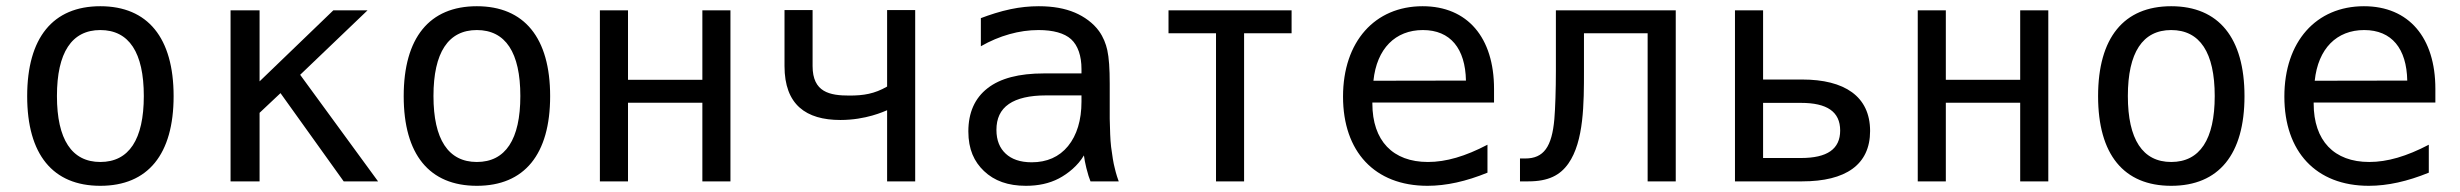

<svg xmlns="http://www.w3.org/2000/svg" viewBox="-20 -580 7867 614"><path d="M300.8 14.2C453.1 14.2 535.2 -86.4 535.2 -272.5C535.2 -459 452.6 -560.1 300.8 -560.1C148.9 -560.1 66.9 -459 66.9 -272.5C66.9 -85.9 148.9 14.2 300.8 14.2ZM300.8 -62C209.5 -62 162.1 -134.3 162.1 -272.9C162.1 -412.1 209.5 -483.9 300.8 -483.9C392.6 -483.9 439.9 -412.1 439.9 -272.9C439.9 -134.3 392.6 -62 300.8 -62Z M717.3 0H810.1V-219.2L877 -282.2L1079.1 0H1189L939.9 -340.8L1155.3 -546.9H1045.9L810.1 -319.8V-546.9H717.3Z M1504.9 14.2C1657.2 14.2 1739.3 -86.4 1739.3 -272.5C1739.3 -459 1656.7 -560.1 1504.9 -560.1C1353 -560.1 1271 -459 1271 -272.5C1271 -85.9 1353 14.2 1504.9 14.2ZM1504.9 -62C1413.6 -62 1366.2 -134.3 1366.2 -272.9C1366.2 -412.1 1413.6 -483.9 1504.9 -483.9C1596.7 -483.9 1644 -412.1 1644 -272.9C1644 -134.3 1596.7 -62 1504.9 -62Z M1898.4 0H1988.3V-251.5H2226.1V0H2315.9V-546.9H2226.1V-324.7H1988.3V-546.9H1898.4Z M2816.9 0H2906.7V-547.9H2816.9V-303.2C2776.4 -279.8 2741.2 -274.4 2696.3 -274.4C2633.8 -274.4 2578.6 -284.7 2578.6 -368.7V-547.9H2488.8V-368.7C2488.8 -245.1 2557.6 -196.3 2667.5 -196.3C2749.5 -196.3 2807.1 -223.6 2816.9 -227.5Z M3260.7 14.2C3300.3 14.2 3335.4 6.8 3366.2 -9.3C3395 -24.4 3427.2 -50.3 3446.3 -83C3447.3 -72.8 3450.7 -56.6 3454.1 -42.5C3458.5 -24.4 3463.9 -7.8 3467.3 0H3557.6C3556.2 -2.9 3548.8 -24.4 3544.4 -44.4C3541 -56.6 3536.6 -83 3533.2 -110.4C3530.3 -134.8 3529.8 -162.6 3528.8 -200.2V-312C3528.8 -360.4 3526.4 -395.5 3521 -419.9C3516.6 -439.9 3508.3 -461.4 3494.6 -480.5C3476.1 -506.3 3447.3 -526.9 3417.5 -539.6C3385.3 -553.2 3347.7 -560.1 3301.8 -560.1C3272 -560.1 3242.7 -557.1 3212.4 -550.8C3178.7 -543.9 3143.6 -532.2 3116.7 -522V-432.1C3146.5 -449.2 3176.8 -461.9 3208 -470.7C3239.3 -479.5 3270 -483.9 3301.3 -483.9C3347.7 -483.9 3383.8 -474.1 3405.3 -454.6C3427.2 -434.6 3438.5 -400.9 3438.5 -359.4V-345.2H3317.9C3238.8 -345.2 3178.7 -329.6 3138.2 -297.9C3097.2 -266.1 3076.7 -219.7 3076.7 -159.7C3076.7 -102.5 3095.2 -63 3126.5 -33.2C3159.7 -1.5 3203.6 14.2 3260.7 14.2ZM3279.3 -61C3241.7 -61 3214.8 -71.3 3196.3 -88.4C3177.2 -106 3166.5 -130.9 3166.5 -164.6C3166.5 -200.7 3178.7 -228.5 3206.5 -247.6C3232.9 -265.6 3272.5 -274.9 3324.7 -274.9H3438.5V-254.9C3438.5 -195.8 3423.8 -147.5 3395.5 -112.8C3367.2 -78.1 3327.6 -61 3279.3 -61Z M3868.7 0H3958.5V-473.6H4110.4V-546.9H3716.8V-473.6H3868.7Z M4544.9 14.2C4605.5 14.2 4668.5 0 4736.8 -27.8V-117.2C4666 -80.1 4604.5 -62 4546.4 -62C4434.1 -62 4368.7 -129.9 4368.7 -249V-252H4757.8V-295.9C4757.8 -459.5 4673.3 -560.1 4529.3 -560.1C4377 -560.1 4274.9 -447.3 4274.9 -271C4274.9 -95.2 4376 14.2 4544.9 14.2ZM4372.1 -321.8C4382.8 -424.8 4442.4 -483.9 4530.3 -483.9C4618.7 -483.9 4666 -424.3 4668 -322.3Z M4840.8 0H4867.7C4931.6 0 4969.2 -19.5 4995.6 -57.1C5045.4 -127.9 5045.4 -250 5045.4 -354V-473.6H5249V0H5338.9V-546.9H4955.6V-352.5C4955.6 -294.9 4953.6 -232.9 4950.7 -199.2C4942.9 -110.4 4916.5 -73.2 4857.9 -73.2H4840.8Z M5528.3 0H5743.2C5882.3 0 5960.4 -53.2 5960.4 -161.1C5960.4 -272 5878.4 -325.7 5743.2 -325.7H5618.2V-546.9H5528.3ZM5618.2 -74.7V-251H5739.3C5822.3 -251 5864.7 -223.1 5864.7 -162.6C5864.7 -103.5 5823.7 -74.7 5739.3 -74.7Z M6112.8 0H6202.6V-251.5H6440.4V0H6530.3V-546.9H6440.4V-324.7H6202.6V-546.9H6112.8Z M6923.3 14.2C7075.7 14.2 7157.7 -86.4 7157.7 -272.5C7157.7 -459 7075.2 -560.1 6923.3 -560.1C6771.5 -560.1 6689.5 -459 6689.5 -272.5C6689.5 -85.9 6771.5 14.2 6923.3 14.2ZM6923.3 -62C6832 -62 6784.7 -134.3 6784.7 -272.9C6784.7 -412.1 6832 -483.9 6923.3 -483.9C7015.1 -483.9 7062.5 -412.1 7062.5 -272.9C7062.5 -134.3 7015.1 -62 6923.3 -62Z M7555.2 14.2C7615.7 14.2 7678.7 0 7747.1 -27.8V-117.2C7676.3 -80.1 7614.7 -62 7556.6 -62C7444.3 -62 7378.9 -129.9 7378.9 -249V-252H7768.1V-295.9C7768.1 -459.5 7683.6 -560.1 7539.6 -560.1C7387.2 -560.1 7285.2 -447.3 7285.2 -271C7285.2 -95.2 7386.2 14.2 7555.2 14.2ZM7382.3 -321.8C7393.1 -424.8 7452.6 -483.9 7540.5 -483.9C7628.9 -483.9 7676.3 -424.3 7678.2 -322.3Z"/></svg>

Font: Hack
Style: Regular
Weight: 400
Monospace: yes
Designer: Christopher Simpkins
Foundry: Christopher Simpkins
Version: Version 2.010